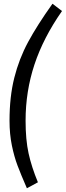

<svg xmlns="http://www.w3.org/2000/svg" viewBox="-20 -866 352 1028"><path d="M312 -807Q212 -664 164.5 -520.5Q117 -377 117 -220Q117 -118 133 -45Q149 28 183 110L124 142Q91 66 73.5 19.5Q56 -27 43.5 -87.5Q31 -148 31 -220Q31 -348 56.5 -449.5Q82 -551 130.5 -641Q179 -731 261 -846Z"/></svg>

Font: Fira Sans Compressed
Style: Italic
Weight: 400
Width: 1
Italic angle: -8°
Designer: bBox Type GmbH & Carrois Corporate GbR & Edenspiekermann AG
Foundry: bBox Type GmbH & Carrois Corporate GbR & Edenspiekermann AG
Version: Version 4.301